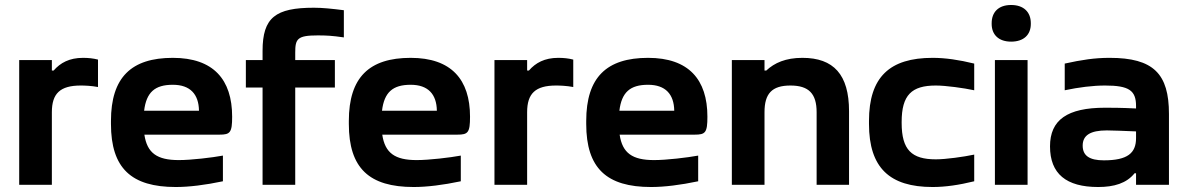

<svg xmlns="http://www.w3.org/2000/svg" viewBox="-20 -741 4754 770"><path d="M313 -509C258 -509 222 -489 195 -458H188V-500H57V0H188V-291C188 -366 221 -398 304 -398C320 -398 347 -397 373 -392V-502C354 -507 334 -509 313 -509Z M911 -273C911 -422 836 -509 673 -509C507 -509 425 -431 425 -256V-244C425 -66 507 9 685 9C738 9 803 1 874 -14V-117C831 -109 747 -99 697 -99C610 -99 570 -127 559 -201H860C903 -201 911 -209 911 -273ZM558 -297C567 -371 601 -401 673 -401C743 -401 777 -363 778 -297Z M1254 -599C1288 -599 1311 -598 1359 -591V-700C1312 -706 1273 -710 1239 -710C1085 -710 1033 -671 1033 -537V-500H966V-390H1033V0H1164V-390H1323V-500H1164V-530C1164 -585 1172 -599 1254 -599Z M1865 -273C1865 -422 1790 -509 1627 -509C1461 -509 1379 -431 1379 -256V-244C1379 -66 1461 9 1639 9C1692 9 1757 1 1828 -14V-117C1785 -109 1701 -99 1651 -99C1564 -99 1524 -127 1513 -201H1814C1857 -201 1865 -209 1865 -273ZM1512 -297C1521 -371 1555 -401 1627 -401C1697 -401 1731 -363 1732 -297Z M2219 -509C2164 -509 2128 -489 2101 -458H2094V-500H1963V0H2094V-291C2094 -366 2127 -398 2210 -398C2226 -398 2253 -397 2279 -392V-502C2260 -507 2240 -509 2219 -509Z M2817 -273C2817 -422 2742 -509 2579 -509C2413 -509 2331 -431 2331 -256V-244C2331 -66 2413 9 2591 9C2644 9 2709 1 2780 -14V-117C2737 -109 2653 -99 2603 -99C2516 -99 2476 -127 2465 -201H2766C2809 -201 2817 -209 2817 -273ZM2464 -297C2473 -371 2507 -401 2579 -401C2649 -401 2683 -363 2684 -297Z M2915 -500V0H3046V-291C3046 -365 3075 -398 3150 -398C3224 -398 3255 -365 3255 -291V0H3385V-295C3385 -442 3323 -509 3198 -509C3131 -509 3086 -489 3053 -458H3046V-500Z M3465 -256V-244C3465 -68 3548 9 3720 9C3771 9 3826 1 3887 -14V-121C3845 -112 3773 -102 3733 -102C3636 -102 3596 -140 3596 -248V-252C3596 -360 3636 -398 3733 -398C3773 -398 3845 -388 3887 -379V-486C3826 -501 3771 -509 3720 -509C3548 -509 3465 -432 3465 -256Z M3970 -500V0H4101V-500ZM3957 -645C3957 -602 3985 -574 4035 -574C4086 -574 4114 -602 4114 -645V-648C4114 -693 4085 -721 4035 -721C3984 -721 3957 -692 3957 -648Z M4430 -509C4370 -509 4318 -501 4250 -486V-379C4307 -391 4363 -398 4412 -398C4508 -398 4536 -378 4536 -316V-306C4477 -309 4435 -309 4412 -309C4260 -309 4191 -260 4191 -154C4191 -44 4256 9 4384 9C4448 9 4498 -6 4530 -46H4536V0H4668V-284C4668 -445 4606 -509 4430 -509ZM4322 -157C4322 -198 4352 -218 4419 -218C4442 -218 4487 -216 4536 -214V-187C4536 -127 4502 -98 4407 -98C4350 -98 4322 -116 4322 -157Z"/></svg>

Font: LT Wave Alt Bold
Style: Regular
Weight: 700
Designer: Daniel Lyons
Version: Version 2.5 (Glyphs App)